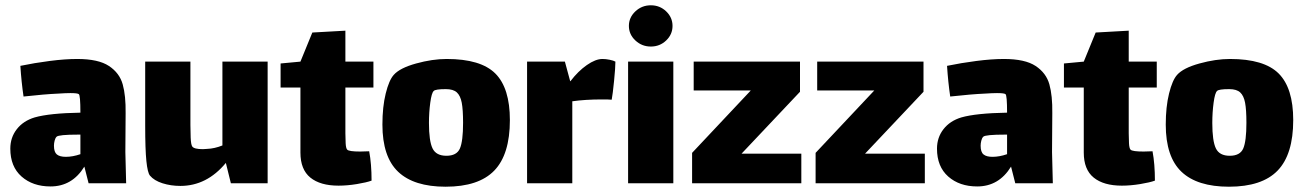

<svg xmlns="http://www.w3.org/2000/svg" viewBox="-20 -693 4934 726"><path d="M315 0 299 -63Q253 12 171 12Q104 12 61.5 -25.5Q19 -63 19 -131Q19 -173 43.5 -204.5Q68 -236 111 -249Q167 -265 284 -267Q284 -333 278 -337Q273 -341 246 -341Q229 -341 199 -339Q151 -337 69 -328Q61 -382 57 -444Q110 -455 168 -462.5Q226 -470 272 -470Q352 -470 392 -443.5Q432 -417 444 -374Q456 -331 455 -265L454 -118L457 0ZM284 -110V-184H276Q202 -184 194 -176Q189 -171 186.5 -161Q184 -151 184 -142Q184 -118 195 -109Q206 -100 229 -100Q255 -100 284 -110Z M992 -460V0H853L834 -77Q762 10 662 10Q626 10 594.5 0Q563 -10 547 -29Q538 -40 533.5 -84Q529 -128 529 -218V-460H700V-220Q700 -200 701 -173Q702 -146 707 -139Q714 -129 747 -129L763 -130Q791 -131 821 -143V-460Z M1286 -189Q1286 -171 1287 -151.5Q1288 -132 1293 -127Q1300 -120 1342 -120L1376 -121Q1385 -73 1385 -10Q1366 -3 1329.5 3Q1293 9 1260 9Q1191 9 1153.5 -21.5Q1116 -52 1116 -116V-362H1041V-453L1116 -460L1161 -570L1286 -577V-460H1392V-362H1286Z M1426 -222Q1426 -289 1438.5 -339.5Q1451 -390 1469 -410Q1492 -436 1553.5 -453Q1615 -470 1669 -470Q1798 -470 1853 -415Q1908 -360 1908 -239Q1908 -109 1849 -48Q1790 13 1665 13Q1545 13 1485.5 -43.5Q1426 -100 1426 -222ZM1731 -229Q1731 -278 1726 -304.5Q1721 -331 1707.5 -343.5Q1694 -356 1666 -356Q1626 -356 1620 -349Q1612 -342 1607 -305Q1602 -268 1602 -228Q1602 -160 1615.5 -132Q1629 -104 1668 -104Q1707 -104 1719 -131.5Q1731 -159 1731 -229Z M2307 -460Q2307 -438 2302 -387.5Q2297 -337 2293 -316Q2283 -317 2256 -317Q2193 -317 2144 -310V0H1973V-460H2116L2136 -386H2137Q2166 -424 2199 -447Q2232 -470 2258 -470Q2271 -470 2285.5 -467Q2300 -464 2307 -460Z M2358 -595Q2358 -627 2382.5 -650Q2407 -673 2441 -673Q2475 -673 2499 -650Q2523 -627 2523 -595Q2523 -563 2499 -540Q2475 -517 2441 -517Q2407 -517 2382.5 -540Q2358 -563 2358 -595ZM2355 -460H2526V0H2355Z M3010 -112V0H2597V-115L2819 -351H2603V-460H3005V-346L2784 -112Z M3477 -112V0H3064V-115L3286 -351H3070V-460H3472V-346L3251 -112Z M3819 0 3803 -63Q3757 12 3675 12Q3608 12 3565.5 -25.5Q3523 -63 3523 -131Q3523 -173 3547.5 -204.5Q3572 -236 3615 -249Q3671 -265 3788 -267Q3788 -333 3782 -337Q3777 -341 3750 -341Q3733 -341 3703 -339Q3655 -337 3573 -328Q3565 -382 3561 -444Q3614 -455 3672 -462.5Q3730 -470 3776 -470Q3856 -470 3896 -443.5Q3936 -417 3948 -374Q3960 -331 3959 -265L3958 -118L3961 0ZM3788 -110V-184H3780Q3706 -184 3698 -176Q3693 -171 3690.5 -161Q3688 -151 3688 -142Q3688 -118 3699 -109Q3710 -100 3733 -100Q3759 -100 3788 -110Z M4248 -189Q4248 -171 4249 -151.5Q4250 -132 4255 -127Q4262 -120 4304 -120L4338 -121Q4347 -73 4347 -10Q4328 -3 4291.5 3Q4255 9 4222 9Q4153 9 4115.5 -21.5Q4078 -52 4078 -116V-362H4003V-453L4078 -460L4123 -570L4248 -577V-460H4354V-362H4248Z M4388 -222Q4388 -289 4400.5 -339.5Q4413 -390 4431 -410Q4454 -436 4515.5 -453Q4577 -470 4631 -470Q4760 -470 4815 -415Q4870 -360 4870 -239Q4870 -109 4811 -48Q4752 13 4627 13Q4507 13 4447.5 -43.5Q4388 -100 4388 -222ZM4693 -229Q4693 -278 4688 -304.5Q4683 -331 4669.5 -343.5Q4656 -356 4628 -356Q4588 -356 4582 -349Q4574 -342 4569 -305Q4564 -268 4564 -228Q4564 -160 4577.5 -132Q4591 -104 4630 -104Q4669 -104 4681 -131.5Q4693 -159 4693 -229Z"/></svg>

Font: Lalezar
Style: Regular
Weight: 400
Designer: Borna Izadpanah
Foundry: Borna Izadpanah
Version: Version 1.003